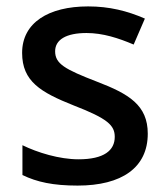

<svg xmlns="http://www.w3.org/2000/svg" viewBox="-20 -620 524 599"><path d="M441 -203C441 -292 382 -327 283 -365C182 -404 152 -421 152 -460C152 -496 186 -517 250 -517C301 -517 350 -501 397 -481L432 -562C377 -586 321 -600 255 -600C131 -600 49 -549 49 -455C49 -366 107 -332 210 -291C316 -250 338 -229 338 -193C338 -151 305 -123 225 -123C165 -123 97 -144 50 -167V-74C95 -52 146 -41 222 -41C360 -41 441 -97 441 -203Z"/></svg>

Font: Noto Sans Tamil UI Medium
Style: Regular
Weight: 500
Designer: Jelle Bosma - Monotype Design Team
Foundry: Monotype Imaging Inc.
Version: Version 2.004